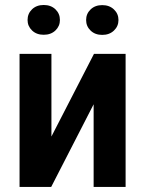

<svg xmlns="http://www.w3.org/2000/svg" viewBox="-20 -742 575 762"><path d="M184.1 -200.2 353 -528.3H478.5V0H351.6V-328.1L183.1 0H57.6V-528.3H184.1ZM89.4 -662.6Q89.4 -688 107.2 -705.1Q125 -722.2 153.3 -722.2Q182.1 -722.2 200 -705.1Q217.8 -688 217.8 -662.6Q217.8 -638.2 200 -621.1Q182.1 -604 153.3 -604Q125 -604 107.2 -621.1Q89.4 -638.2 89.4 -662.6ZM321.8 -662.6Q321.8 -687.5 339.6 -704.6Q357.4 -721.7 385.7 -721.7Q414.1 -721.7 432.1 -704.6Q450.2 -687.5 450.2 -662.6Q450.2 -637.7 432.1 -620.6Q414.1 -603.5 385.7 -603.5Q357.4 -603.5 339.6 -620.6Q321.8 -637.7 321.8 -662.6Z"/></svg>

Font: Roboto SemiCondensed SemiBold
Style: Regular
Weight: 600
Width: 4
Designer: Christian Robertson
Foundry: Google
Version: Version 3.009; 2024